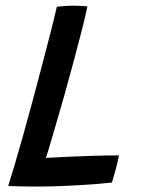

<svg xmlns="http://www.w3.org/2000/svg" viewBox="-20 -669 520 684"><path d="M9.2 -6.4Q18.1 -33.9 32.2 -81.9Q46.4 -129.8 63.3 -189.7Q80.1 -249.6 97.2 -313.7Q114.4 -377.8 130.9 -440.7Q147.5 -503.6 161.1 -556.9Q174.6 -610.2 182.4 -644.8Q191.1 -646 209 -647.4Q226.9 -648.8 245.1 -648.8Q256.9 -648.8 271.8 -647.9Q286.8 -647.1 291.4 -646Q283.9 -610.2 271.3 -560.5Q258.6 -510.8 243.3 -453.6Q228 -396.4 211.5 -337.4Q195 -278.3 178.8 -224.1Q168 -186.7 159 -156.3Q150.1 -125.9 143.4 -106.4Q178.6 -108.6 222.8 -110.6Q267.1 -112.6 313.9 -114Q360.8 -115.4 403.8 -115.4Q402.2 -105.8 398 -88.3Q393.8 -70.9 388.5 -51.9Q383.2 -32.9 378.7 -18.7Q321.2 -12.8 269 -9.7Q216.8 -6.5 170.8 -5.2Q128 -4 87.3 -4.5Q46.7 -4.9 9.2 -6.4Z"/></svg>

Font: Grandstander Thin
Style: Italic
Weight: 100
Italic angle: -15°
Designer: Tyler Finck
Foundry: Etcetera Type Co
Version: Version 1.200